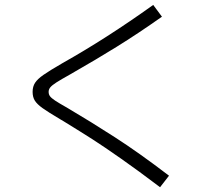

<svg xmlns="http://www.w3.org/2000/svg" viewBox="-20 -744 904 796"><path d="M242.2 -242.2 230.5 -249Q178.7 -279.8 156.2 -295.9Q133.8 -312 124.5 -326.7Q115.2 -341.3 115.2 -363.3Q115.2 -385.3 125.5 -400.9Q135.7 -416.5 160.2 -433.6Q184.6 -450.7 239.3 -482.4Q422.4 -585.4 615.2 -723.6L651.4 -674.8Q551.8 -604.5 463.4 -549.8Q375 -495.1 291 -447.3L272.5 -436.5Q231.4 -413.6 213.6 -402.1Q195.8 -390.6 188.7 -382.1Q181.6 -373.5 181.6 -363.3Q181.6 -352.5 187.3 -345Q192.9 -337.4 208.3 -327.1Q223.6 -316.9 260.7 -295.9Q356 -239.7 456.3 -175Q556.6 -110.4 680.7 -15.6L643.6 32.2Q554.2 -35.6 482.4 -85.9Q410.6 -136.2 363.8 -166.3Q316.9 -196.3 242.2 -242.2Z"/></svg>

Font: Pretendard GOV Light
Style: Regular
Weight: 300
Designer: Base glyphs from Inter by Rasmus Andersson; Hangeul glyphs from Noto Sans CJK(Source Han Sans) by Jang Soo-young and Kan
Foundry: Kil Hyung-jin
Version: Version 1.309